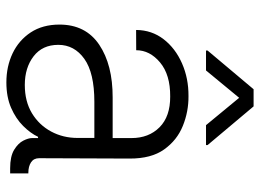

<svg xmlns="http://www.w3.org/2000/svg" viewBox="-126 -670 807 596"><g transform="rotate(90 278.0 -372.5)"><path d="M236.2 11.7Q186.8 11.7 146.1 -7.6Q105.5 -27 81.1 -63.9Q56.8 -100.9 56.8 -153.1Q56.8 -234.4 119.3 -276.5Q181.8 -318.5 283.4 -318.2H409.1V-376.4Q409.1 -430.4 375.5 -463.8Q342 -497.2 279.8 -496.8Q212.4 -497.2 174.4 -465.4Q136.4 -433.6 136.4 -391.3L73.5 -391Q73.9 -439.6 102.1 -476.2Q130.3 -512.8 177 -533.4Q223.7 -554 278.8 -553.6Q327.1 -554 371.4 -536Q415.8 -518.1 444.4 -478Q473 -437.9 472.7 -370.7L471.6 -89.8Q471.6 -73.2 484.4 -64.8Q497.2 -56.5 516.7 -56.5H518.8V0H502.8Q465.9 0 445.5 -12.4Q425.1 -24.9 417.1 -40.8Q409.1 -56.8 409.1 -67.8V-86.6H405.2Q394.2 -63.2 371.6 -40.5Q349.1 -17.8 315.3 -3Q281.6 11.7 236.2 11.7ZM244.3 -45.5Q295.1 -45.5 331.9 -67.6Q368.6 -89.8 388.7 -127.1Q408.7 -164.4 408.7 -209.2V-261.4H296.5Q206.7 -261.4 163.2 -230.3Q119.7 -199.2 119.7 -149.5Q119.7 -100.1 155.2 -72.8Q190.7 -45.5 244.3 -45.5ZM199.2 -608H137.4V-612.9L257.5 -755.7H310.7L430.8 -612.9V-608H369L284.1 -710.9Z"/></g></svg>

Font: Inter Zeller Light
Style: Regular
Weight: 300
Designer: Rasmus Andersson; Joe Bland
Foundry: zeller
Version: Version 3.015;git-dec3a8cb1